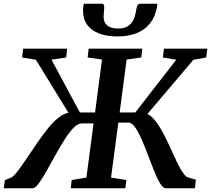

<svg xmlns="http://www.w3.org/2000/svg" viewBox="-49 -1002 1124 1022"><path d="M-29 0 -23 -43.5 10 -56.5Q20.5 -61.5 35 -78.5Q49.5 -95.5 67.2 -121.2Q85 -147 105 -176.5Q129 -212.5 155 -250Q181 -287.5 207.8 -320.5Q234.5 -353.5 261.8 -375.2Q289 -397 315.5 -401.5L142 -684L68.5 -696L74.5 -743H308L303.5 -696L225 -684.5L376 -403.5H457L494 -685L417.5 -696L423 -743H708.5L703 -696L625 -685L588 -403.5H671.5L889 -684L818 -696L824 -743H1054.5L1048.5 -696L980.5 -684L736 -395.5Q754.5 -386.5 772 -366Q789.5 -345.5 806 -317.2Q822.5 -289 838 -257.2Q853.5 -225.5 867.5 -194Q879 -168.5 890 -145.2Q901 -122 911.5 -103.8Q922 -85.5 931.5 -73.5Q941 -61.5 949 -58.5L993.5 -45.5L989 0H833.5Q819 0 803.5 -25.2Q788 -50.5 772 -90.5Q756 -130.5 739.2 -175Q722.5 -219.5 705.2 -259.5Q688 -299.5 670.2 -324.5Q652.5 -349.5 634.5 -349.5H581L542 -57L624 -43.5L618 0H327.5L332.5 -43.5L411 -57L449 -345H386Q365 -345 341.2 -320.2Q317.5 -295.5 292.8 -256Q268 -216.5 243.8 -172.5Q219.5 -128.5 197.2 -89.2Q175 -50 156.8 -25Q138.5 0 125 0ZM493 -982Q501 -982 503.5 -975.5Q506 -969 506 -960Q505.5 -950 504 -936Q502.5 -922 502.5 -912Q502.5 -882.5 522.2 -866.2Q542 -850 578.5 -850Q613 -850 633 -863.5Q653 -877 662.5 -899Q672 -921 675.5 -946.5Q677.5 -960 682 -971Q686.5 -982 697 -982H788Q788 -978.5 787.8 -974.2Q787.5 -970 786.5 -964Q777 -912 749.5 -877.5Q722 -843 678.5 -825.5Q635 -808 576.5 -808Q521 -808 479.8 -823.2Q438.5 -838.5 415.8 -869Q393 -899.5 393 -945.5Q393.5 -954.5 394 -963.8Q394.5 -973 397.5 -982Z"/></svg>

Font: Merriweather 24pt SemiBold
Style: Italic
Weight: 600
Italic angle: -7.8°
Version: Version 2.101